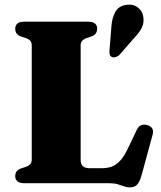

<svg xmlns="http://www.w3.org/2000/svg" viewBox="-20 -794 697 832"><path d="M376.5 -636 355 -629Q342.5 -624.5 336 -617Q329.5 -609.5 329.5 -597.5V-101.5Q329.5 -81.5 339.8 -73.2Q350 -65 369.5 -65H419Q445.5 -65 465.5 -72.5Q485.5 -80 503 -100.2Q520.5 -120.5 538.5 -159.5L572 -230Q579.5 -246 591.2 -251.2Q603 -256.5 618 -252Q633.5 -247.5 639.8 -237Q646 -226.5 641 -209L592.5 -31Q585 -6 574.2 6Q563.5 18 542 18Q529.5 18 517.5 13.5Q505.5 9 490.2 4.5Q475 0 453.5 0H85Q65 0 55.5 -8.2Q46 -16.5 46 -30.5Q46 -55 70.5 -64L92 -71Q105 -75.5 111.2 -83Q117.5 -90.5 117.5 -102.5V-597.5Q117.5 -609.5 111.2 -617Q105 -624.5 92 -629L70.5 -636Q46 -645 46 -669.5Q46 -684 55.5 -692Q65 -700 85 -700H362Q382 -700 391.5 -692Q401 -684 401 -669.5Q401 -645 376.5 -636ZM462.5 -676.5Q465 -715 479 -741.2Q493 -767.5 525 -772.5Q555 -778 576 -762.5Q597 -747 600.5 -723.5Q605.5 -697.5 595.2 -675.5Q585 -653.5 561 -629L497 -555.5Q490.5 -549.5 481.5 -546.8Q472.5 -544 465 -547Q456.5 -551 455.2 -559Q454 -567 454.5 -576Z"/></svg>

Font: Fraunces ExtraBold
Style: Regular
Weight: 800
Version: Version 1.000;[b76b70a41]